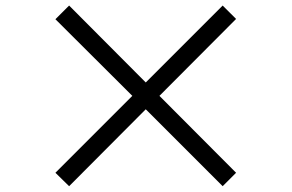

<svg xmlns="http://www.w3.org/2000/svg" viewBox="-20 -718 1040 685"><path d="M822.3 -101.6 774.4 -53.7 500 -328.1 226.6 -53.7 177.7 -101.6 452.1 -376 177.7 -649.4 226.6 -698.2 500 -423.8 774.4 -698.2 822.3 -650.4 548.8 -376Z"/></svg>

Font: GenYoGothic TW TTF Regular
Style: Regular
Weight: 400
Version: Version 1.300